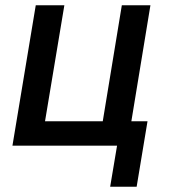

<svg xmlns="http://www.w3.org/2000/svg" viewBox="-20 -550 640 725"><path d="M396 155 422 0H27L115 -530H223L150 -92H368L440 -530H548L476 -92H537L496 155Z"/></svg>

Font: Iosevka Curly SmBdExObl
Style: Regular
Weight: 600
Width: 7
Italic angle: -9°
Monospace: yes
Designer: Belleve Invis
Foundry: Belleve Invis
Version: Version 11.1.0; ttfautohint (v1.8.3)